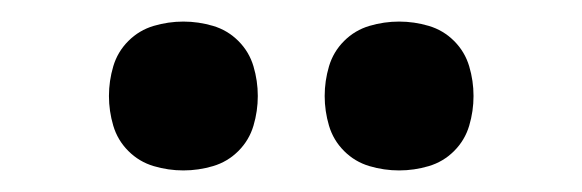

<svg xmlns="http://www.w3.org/2000/svg" viewBox="-20 -759 540 178"><path d="M350 -601Q336 -601 322.5 -605Q309 -609 299 -619Q289 -629 285 -642.5Q281 -656 281 -670Q281 -684 285 -697.5Q289 -711 299 -721Q309 -731 322.5 -735Q336 -739 350 -739Q364 -739 377.5 -735Q391 -731 401 -721Q411 -711 415 -697.5Q419 -684 419 -670Q419 -656 415 -642.5Q411 -629 401 -619Q391 -609 377.5 -605Q364 -601 350 -601ZM150 -601Q136 -601 122.5 -605Q109 -609 99 -619Q89 -629 85 -642.5Q81 -656 81 -670Q81 -684 85 -697.5Q89 -711 99 -721Q109 -731 122.5 -735Q136 -739 150 -739Q164 -739 177.5 -735Q191 -731 201 -721Q211 -711 215 -697.5Q219 -684 219 -670Q219 -656 215 -642.5Q211 -629 201 -619Q191 -609 177.5 -605Q164 -601 150 -601Z"/></svg>

Font: Iosevka SS08 Regular
Style: Bold
Weight: 700
Monospace: yes
Designer: Belleve Invis
Foundry: Belleve Invis
Version: Version 16.3.4; ttfautohint (v1.8.4)